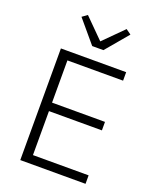

<svg xmlns="http://www.w3.org/2000/svg" viewBox="-169 -1033 911 1128"><g transform="rotate(20 287.0 -468.5)"><path d="M99 0V-698H507V-645H159V-381H490V-328H159V-53H507V0ZM267 -774 149 -914 181 -937 302 -816 423 -937 455 -914 337 -774Z"/></g></svg>

Font: Plexus Sans Light
Style: Regular
Weight: 300
Version: Version 2.001;PS 002.001;hotconv 1.0.70;makeotf.lib2.5.58329